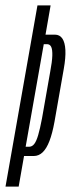

<svg xmlns="http://www.w3.org/2000/svg" viewBox="-56 -695 263 715"><path d="M-35.5 0H13.5L33.5 -114H69.5Q88.5 -114 103 -128Q117.5 -142 128.2 -170Q139 -198 147 -242L181.5 -438.5Q189 -480.5 187.5 -508.8Q186 -537 176.2 -551.5Q166.5 -566 148 -566H113.5L132.5 -675H83.5ZM39.5 -148.5 107 -530.5H119Q130 -530.5 134.8 -520.2Q139.5 -510 138.8 -487.5Q138 -465 131 -428L100.5 -254.5Q93 -215 86.2 -192Q79.5 -169 71.5 -158.8Q63.5 -148.5 52 -148.5Z"/></svg>

Font: Anybody UltraCondensed Light
Style: Italic
Weight: 300
Width: 1
Italic angle: -10°
Version: Version 1.113;gftools[0.9.25]